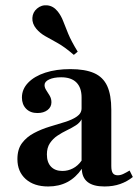

<svg xmlns="http://www.w3.org/2000/svg" viewBox="-20 -687 524 719"><path d="M160.5 11.3Q107.3 11.3 76.2 -16.5Q45.2 -44.4 45.2 -91.1Q45.2 -128.2 62.5 -151.2Q79.8 -174.2 107.3 -188.7Q134.7 -203.2 165.3 -212.5Q196 -221.8 223.4 -230.2Q250.8 -238.7 268.1 -250.8Q285.5 -262.9 285.5 -281.5V-321.8Q285.5 -358.9 266.1 -378.2Q246.8 -397.6 208.9 -397.6Q181.5 -397.6 164.1 -389.5Q146.8 -381.5 146.8 -368.5Q146.8 -358.9 153.2 -349.2Q159.7 -339.5 166.1 -328.6Q172.6 -317.7 172.6 -304Q172.6 -286.3 158.1 -275Q143.5 -263.7 120.2 -263.7Q93.5 -263.7 77.8 -279.8Q62.1 -296 62.1 -321.8Q62.1 -353.2 85.5 -377.4Q108.9 -401.6 149.6 -414.9Q190.3 -428.2 243.5 -428.2Q298.4 -428.2 332.3 -413.3Q366.1 -398.4 381.5 -364.9Q396.8 -331.5 396.8 -275.8V-65.3Q396.8 -46.8 402.4 -38.7Q408.1 -30.6 421 -30.6Q431.5 -30.6 442.3 -35.9Q453.2 -41.1 465.3 -48.4L477.4 -24.2Q456.5 -7.3 430.2 2Q404 11.3 371 11.3Q287.9 11.3 286.3 -54.8Q263.7 -21.8 232.3 -5.2Q200.8 11.3 160.5 11.3ZM213.7 -46.8Q234.7 -46.8 253.2 -56.5Q271.8 -66.1 285.5 -85.5V-240.3Q279 -227.4 264.1 -217.7Q249.2 -208.1 230.6 -199.2Q212.1 -190.3 195.2 -179Q178.2 -167.7 166.9 -150.8Q155.6 -133.9 155.6 -108.9Q155.6 -79 171 -62.9Q186.3 -46.8 213.7 -46.8ZM256.5 -481.5Q221 -512.1 194.4 -526.6Q167.7 -541.1 148.8 -552Q129.8 -562.9 116.1 -579Q100 -598.4 101.2 -619.8Q102.4 -641.1 118.5 -654.8Q135.5 -669.4 157.7 -666.9Q179.8 -664.5 196 -644.4Q208.9 -628.2 216.5 -608.1Q224.2 -587.9 235.5 -560.5Q246.8 -533.1 271 -493.5Z"/></svg>

Font: Playfair
Style: Bold
Weight: 700
Designer: Claus Eggers Sørensen
Foundry: Claus Eggers Sørensen
Version: Version 2.001;gftools[0.9.30]